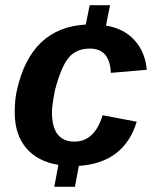

<svg xmlns="http://www.w3.org/2000/svg" viewBox="-20 -708 596 743"><path d="M268 -160Q346 -160 377 -262L509 -237Q461 -78 285 -66L270 15H190L206 -70Q125 -83 81 -135.5Q37 -188 37 -273Q37 -325 46 -361Q100 -601 312 -613L327 -688H406L390 -609Q459 -598 500.5 -552.5Q542 -507 548 -438L409 -426Q405 -520 328 -520Q275 -520 245.5 -484.5Q216 -449 192 -356Q181 -298 181 -274Q181 -160 268 -160Z"/></svg>

Font: Libra Sans
Style: Bold Italic
Weight: 700
Italic angle: -12°
Foundry: Context Ltd
Version: Version 1.002